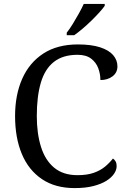

<svg xmlns="http://www.w3.org/2000/svg" viewBox="-20 -951 654 981"><path d="M361 10Q262 10 194 -36Q126 -82 91.5 -164.5Q57 -247 57 -358Q57 -466 93.5 -548.5Q130 -631 201.5 -677.5Q273 -724 378 -724Q446 -724 491 -709.5Q536 -695 558 -669.5Q580 -644 580 -612Q580 -580 555 -561Q530 -542 493 -542Q493 -573 482 -602.5Q471 -632 445.5 -651.5Q420 -671 376 -671Q301 -671 255 -634.5Q209 -598 188.5 -528Q168 -458 168 -358Q168 -269 189.5 -200.5Q211 -132 257 -94Q303 -56 376 -56Q425 -56 459 -68Q493 -80 516.5 -99.5Q540 -119 557 -141Q565 -136 570.5 -126.5Q576 -117 576 -102Q576 -83 563 -63.5Q550 -44 524 -27.5Q498 -11 457.5 -0.5Q417 10 361 10ZM321 -784Q336 -803 352 -829Q368 -855 383 -882Q398 -909 408 -931H515V-921Q506 -908 488 -888Q470 -868 447.5 -846Q425 -824 402 -804.5Q379 -785 359 -771H321Z"/></svg>

Font: Noto Serif Tamil
Style: Italic
Weight: 400
Italic angle: -12°
Designer: Indian Type Foundry, Tom Grace, and the Monotype Design Team
Foundry: Monotype Imaging Inc.
Version: Version 2.003